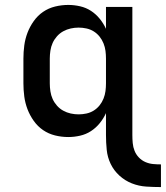

<svg xmlns="http://www.w3.org/2000/svg" viewBox="-20 -548 673 779"><path d="M633 211Q603 211 573 209Q543 207 515 196Q487 185 464.5 164.5Q442 144 429 117Q416 90 413 60Q410 30 410 0V-89Q400 -67 384.5 -48Q369 -29 349 -16Q329 -3 305 2.5Q281 8 257 8Q230 8 203.5 1.5Q177 -5 155 -20Q133 -35 117 -57.5Q101 -80 91.5 -105Q82 -130 78.5 -156.5Q75 -183 75 -210V-310Q75 -337 78.5 -363.5Q82 -390 91.5 -415Q101 -440 117 -462.5Q133 -485 155 -500Q177 -515 203.5 -521.5Q230 -528 257 -528Q281 -528 305 -522.5Q329 -517 349 -504Q369 -491 384.5 -472Q400 -453 410 -431V-520H517V0Q517 16 518.5 32.5Q520 49 526 64Q532 79 543.5 91Q555 103 570 109.5Q585 116 601 117.5Q617 119 633 119ZM299 -84Q315 -84 331 -87.5Q347 -91 360.5 -99.5Q374 -108 384 -120.5Q394 -133 400 -148Q406 -163 408 -178.5Q410 -194 410 -210V-310Q410 -326 408 -341.5Q406 -357 400 -372Q394 -387 384 -399.5Q374 -412 360.5 -420.5Q347 -429 331 -432.5Q315 -436 299 -436Q283 -436 267 -432.5Q251 -429 236.5 -421Q222 -413 211 -400.5Q200 -388 193.5 -373.5Q187 -359 184.5 -342.5Q182 -326 182 -310V-210Q182 -194 184.5 -177.5Q187 -161 193.5 -146.5Q200 -132 211 -119.5Q222 -107 236.5 -99Q251 -91 267 -87.5Q283 -84 299 -84Z"/></svg>

Font: Zed Mono Semibold Extended
Style: Regular
Weight: 600
Width: 7
Monospace: yes
Designer: Belleve Invis
Foundry: Belleve Invis
Version: Version 1.0.0; ttfautohint (v1.8.4)